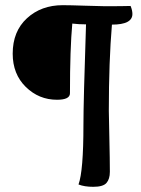

<svg xmlns="http://www.w3.org/2000/svg" viewBox="-20 -596 544 741"><path d="M312 -502Q284 -502 259 -505Q250 -407 250 -236Q250 -211 200 -211Q130 -211 79.5 -260.5Q29 -310 29 -389Q29 -475 84 -525.5Q139 -576 222 -576Q250 -576 308 -574Q366 -572 385 -572Q454 -572 484 -573Q491 -556 491 -542Q491 -501 412 -501Q400 -359 400 -168Q400 -156 402 -67Q404 22 404 67Q404 95 391 110Q378 125 340 125Q306 125 283 116Q302 64 302 -113Q302 -204 312 -502Z"/></svg>

Font: Overlock Black
Style: Regular
Weight: 900
Designer: Dario Muhafara
Foundry: Dario Manuel Muhafara
Version: Version 1.002